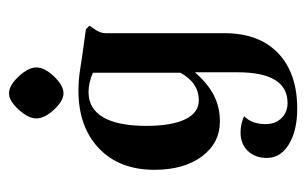

<svg xmlns="http://www.w3.org/2000/svg" viewBox="-150 -380 696 437"><g transform="rotate(-90 198.5 -162.0)"><path d="M182 144Q252 144 252 30V-67Q227 -38 200 -24Q173 -10 140 -10Q91 -10 60.5 -51Q30 -92 30 -159Q30 -239 79 -285.5Q128 -332 211 -332Q233 -332 259.5 -328Q286 -324 292 -323Q334 -317 350 -315L358 -307L350 -295Q341 -283 341 -270V0Q341 79 295.5 122.5Q250 166 169 166Q119 166 88 147Q57 128 57 97Q57 70 73 53.5Q89 37 115 37Q134 37 152 45Q134 63 134 94Q134 116 147.5 130Q161 144 182 144ZM251 -100V-299Q228 -309 207 -309Q169 -309 149.5 -275.5Q130 -242 130 -178Q130 -120 145 -89Q160 -58 188 -58Q228 -58 251 -100ZM204 -490Q222 -490 242.5 -468Q263 -446 263 -428Q263 -409 242.5 -387.5Q222 -366 204 -366Q187 -366 167 -387.5Q147 -409 147 -428Q147 -446 167 -468Q187 -490 204 -490Z"/></g></svg>

Font: Katibeh
Style: Regular
Weight: 400
Designer: Arabic design by Kourosh Beigpour, Latin design by Eduardo Tunni, engineering by Lasse Fister
Version: Version 1.0010g